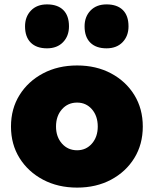

<svg xmlns="http://www.w3.org/2000/svg" viewBox="-20 -844 700 874"><path d="M331 10Q244 10 176 -26Q108 -62 69 -124.5Q30 -187 30 -268Q30 -349 69 -411.5Q108 -474 176 -510Q244 -546 331 -546Q418 -546 485.5 -510Q553 -474 591.5 -411.5Q630 -349 630 -268Q630 -187 591.5 -124.5Q553 -62 485.5 -26Q418 10 331 10ZM331 -160Q372 -160 398.5 -190.5Q425 -221 425 -268Q425 -316 398.5 -346.5Q372 -377 331 -377Q289 -377 262 -346.5Q235 -316 235 -268Q235 -221 262 -190.5Q289 -160 331 -160ZM465 -624Q417 -624 391 -650Q365 -676 365 -724Q365 -768 392 -796Q419 -824 465 -824Q513 -824 539 -798.5Q565 -773 565 -724Q565 -680 538 -652Q511 -624 465 -624ZM194 -624Q146 -624 120 -650Q94 -676 94 -724Q94 -768 121 -796Q148 -824 194 -824Q242 -824 268 -798.5Q294 -773 294 -724Q294 -680 267 -652Q240 -624 194 -624Z"/></svg>

Font: Lexend Black
Style: Regular
Weight: 900
Designer: Bonnie Shaver-Troup, Thomas Jockin
Foundry: Lexend
Version: Version 1.007; ttfautohint (v1.8.3)